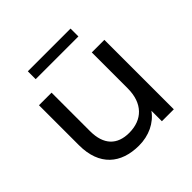

<svg xmlns="http://www.w3.org/2000/svg" viewBox="-179 -866 1036 1036"><g transform="rotate(-45 338.5 -348.0)"><path d="M499 -702H173V-642H499ZM489 -530V-256C489 -142 425 -80 325 -80C234 -80 182 -132 182 -236V-530H86V-225C86 -69 177 6 314 6C389 6 455 -25 494 -80V0H585V-530Z"/></g></svg>

Font: AWKNG-Font Medium
Style: Regular
Weight: 500
Designer: Awakening Church
Foundry: Awakening Church
Version: Version 1.700;PS 001.700;hotconv 1.0.88;makeotf.lib2.5.64775